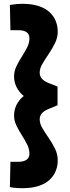

<svg xmlns="http://www.w3.org/2000/svg" viewBox="-20 -835 368 1011"><path d="M201 -364V-295Q162 -295 128.5 -313.5Q95 -332 74.5 -363.5Q54 -395 54 -432Q54 -460 66.5 -486Q79 -512 95 -537Q111 -562 123 -585.5Q135 -609 135 -633Q135 -655 120 -665.5Q105 -676 76 -676H35L32 -809Q51 -812 67 -813.5Q83 -815 97 -815Q148 -815 184 -803Q220 -791 242 -770Q264 -749 274 -723Q284 -697 284 -669Q284 -637 269.5 -607.5Q255 -578 236.5 -551Q218 -524 203.5 -499.5Q189 -475 189 -452Q189 -435 199.5 -422Q210 -409 233 -399L283 -379V-281L233 -260Q210 -250 199.5 -237Q189 -224 189 -207Q189 -184 203.5 -159.5Q218 -135 236.5 -108.5Q255 -82 269.5 -52.5Q284 -23 284 10Q284 38 274 64Q264 90 242 111Q220 132 184 144Q148 156 97 156Q83 156 67 155Q51 154 32 150L35 17H76Q105 17 120 6Q135 -5 135 -26Q135 -50 123 -74Q111 -98 95 -123Q79 -148 66.5 -174Q54 -200 54 -226Q54 -265 74.5 -296Q95 -327 128.5 -345.5Q162 -364 201 -364Z"/></svg>

Font: Gabarito
Style: Bold
Weight: 700
Designer: Leandro Assis / Alvaro Franca / Felipe Casaprima
Foundry: Naipe Foundry
Version: Version 1.000